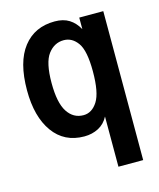

<svg xmlns="http://www.w3.org/2000/svg" viewBox="-100 -548 650 787"><g transform="rotate(-15 225.0 -154.5)"><path d="M305 167V-46Q290 -17 263 -3Q236 11 203 11Q118 11 71 -54.5Q24 -120 24 -232Q24 -352 72.5 -414Q121 -476 206 -476Q243 -476 267.5 -460.5Q292 -445 308 -416V-465H410V167ZM222 -74Q258 -74 281.5 -111Q305 -148 305 -238Q305 -325 281.5 -358.5Q258 -392 222 -392Q182 -392 155.5 -357Q129 -322 129 -235Q129 -151 154 -112.5Q179 -74 222 -74Z"/></g></svg>

Font: Inconsolata SemiCondensed Bold
Style: Regular
Weight: 700
Width: 4
Monospace: yes
Designer: Raph Levien, Cyreal, Brenton Simpson
Foundry: Raph Levien, Cyreal, Google
Version: Version 3.001; ttfautohint (v1.8.2.53-6de2)